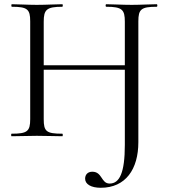

<svg xmlns="http://www.w3.org/2000/svg" viewBox="-20 -645 806 909"><path d="M457 244C575 244 635 156 635 28V-544C635 -601 648 -613 722 -613C726 -613 726 -625 722 -625C691 -625 648 -622 604 -622C555 -622 515 -625 483 -625C479 -625 479 -613 483 -613C559 -613 571 -599 571 -542V-336H187V-542C187 -599 200 -613 275 -613C278 -613 278 -625 275 -625C243 -625 203 -622 154 -622C110 -622 69 -625 36 -625C33 -625 33 -613 36 -613C110 -613 123 -601 123 -544V-81C123 -23 109 -12 35 -12C32 -12 32 0 35 0L154 -2C203 -2 242 0 275 0C278 0 278 -12 275 -12C199 -12 187 -23 187 -81V-315H571V41C571 173 546 224 499 224C458 224 465 168 417 168C395 168 383 182 383 201C383 227 411 244 457 244Z"/></svg>

Font: Cormorant Garamond
Style: Regular
Weight: 400
Designer: Christian Thalmann (Catharsis Fonts)
Foundry: Catharsis Fonts
Version: Version 4.002;Glyphs 3.4 (3410)